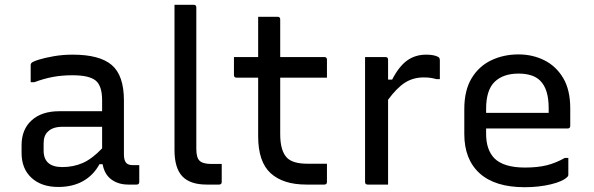

<svg xmlns="http://www.w3.org/2000/svg" viewBox="-20 -770 2480 801"><path d="M497 -351V-126Q497 -100 507 -90Q515 -81 536 -81H561V-11Q561 0 550 0H515Q474 0 445 -21Q416 -42 408 -85H395Q370 -39 326.5 -14.5Q283 10 223 10Q153 10 111.5 -28Q70 -66 70 -132V-164Q70 -230 112 -268Q154 -306 227 -306H406V-352Q406 -412 379 -434Q352 -456 283 -456Q238 -456 200.5 -449Q163 -442 123 -427H108V-499Q108 -504 111 -507Q116 -513 141.5 -521Q167 -529 204.5 -535.5Q242 -542 283 -542Q396 -542 446.5 -498.5Q497 -455 497 -351ZM162 -142Q162 -73 240 -73Q286 -73 325 -90Q364 -107 406 -151V-241H240Q200 -241 180 -221Q162 -205 162 -172Z M905 -11Q905 0 894 0H842Q773 0 740.5 -34.5Q708 -69 708 -144V-750H788Q799 -750 799 -739V-149Q799 -113 812 -100Q826 -86 861 -86H905Z M1344 -87V-11Q1344 0 1333 0H1258Q1161 0 1109 -47.5Q1057 -95 1057 -202V-446H967Q956 -446 956 -457V-532H1057V-700H1138Q1149 -700 1149 -689V-532H1333Q1344 -532 1344 -521V-446H1149V-210Q1149 -140 1178 -111Q1203 -87 1262 -87Z M1599 0H1514Q1503 0 1503 -11V-532H1588Q1599 -532 1599 -521V-438H1616Q1645 -494 1679 -518Q1713 -542 1758 -542Q1775 -542 1787.5 -539.5Q1800 -537 1807 -533Q1815 -530 1815 -518V-440H1800Q1790 -443 1777.5 -445Q1765 -447 1748 -447Q1704 -447 1670 -425.5Q1636 -404 1599 -354Z M2143 -543Q2202 -543 2251 -518.5Q2300 -494 2329.5 -444.5Q2359 -395 2359 -318V-245Q2359 -234 2348 -234H2008V-211Q2008 -146 2042 -110Q2081 -71 2170 -71Q2223 -71 2261 -80.5Q2299 -90 2336 -111H2351V-40Q2351 -36 2347 -32Q2328 -13 2278 -1Q2228 11 2169 11Q2045 11 1981 -47Q1917 -105 1917 -211V-315Q1917 -393 1947.5 -443.5Q1978 -494 2029.5 -518.5Q2081 -543 2143 -543ZM2143 -463Q2079 -463 2043.5 -428.5Q2008 -394 2008 -316V-299H2269V-319Q2269 -398 2234 -433Q2218 -449 2195 -456Q2172 -463 2143 -463Z"/></svg>

Font: Recursive Sn Lnr St
Style: Regular
Weight: 400
Version: Version 1.079;hotconv 1.0.112;makeotfexe 2.5.65598; ttfautoh